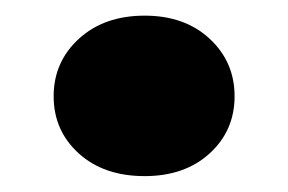

<svg xmlns="http://www.w3.org/2000/svg" viewBox="-20 -427 364 243"><path d="M163.1 -204.1Q111.3 -204.1 79.6 -232.9Q47.9 -261.7 47.9 -305.2Q47.9 -348.6 79.8 -377.9Q111.8 -407.2 163.1 -407.2Q213.9 -407.2 245.4 -377.9Q276.9 -348.6 276.9 -305.2Q276.9 -261.7 245.4 -232.9Q213.9 -204.1 163.1 -204.1Z"/></svg>

Font: Poppins ExtraBold
Style: Regular
Weight: 800
Designer: Ninad Kale (Devanagari), Jonny Pinhorn (Latin)
Foundry: Indian Type Foundry
Version: Version 3.200;PS 1.000;hotconv 16.6.54;makeotf.lib2.5.65590